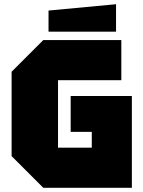

<svg xmlns="http://www.w3.org/2000/svg" viewBox="-20 -890 680 910"><path d="M35 -150V-550L185 -700H555V-510H255V-190H415V-265H315V-435H605V0H185ZM210 -740V-840L530 -870V-740Z"/></svg>

Font: Tektur Black
Style: Regular
Weight: 900
Designer: Adam Jagosz
Foundry: Adam Jagosz
Version: Version 1.005;gftools[0.9.30]